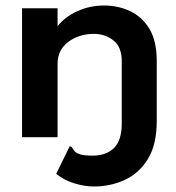

<svg xmlns="http://www.w3.org/2000/svg" viewBox="-20 -498 640 697"><path d="M321 179Q287 179 249.5 167.5Q212 156 184 133L233 33Q240 34 243 39.5Q246 45 251.5 51.5Q257 58 271.5 62.5Q286 67 317 67Q365 67 393.5 39.5Q422 12 422 -51V-276Q422 -327 392 -351Q362 -375 321 -375Q267 -375 228 -346Q189 -317 189 -266V0H60V-468H189V-403Q216 -437 261 -457.5Q306 -478 358 -478Q408 -478 451.5 -458Q495 -438 522 -394Q549 -350 549 -276V-59Q549 27 517 79Q485 131 433 155Q381 179 321 179Z"/></svg>

Font: Inconsolata Expanded ExtraBold
Style: Regular
Weight: 800
Width: 7
Monospace: yes
Designer: Raph Levien, Cyreal, Brenton Simpson
Foundry: Raph Levien, Cyreal, Google
Version: Version 3.001; ttfautohint (v1.8.2.53-6de2)